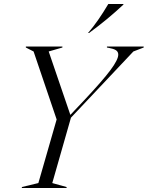

<svg xmlns="http://www.w3.org/2000/svg" viewBox="-20 -946 743 966"><path d="M110 -712H294V-707L225 -687L334 -368L403 -441Q496 -540 535.5 -593Q575 -646 575 -671Q575 -686 563 -693.5Q551 -701 528 -705L518 -707V-712H703V-707L651 -687L337 -354L243 -25L315 -5V0H90V-5L173 -25L265 -345L149 -687L110 -707ZM525 -926H601V-923Q521 -848 428 -780H423Q473 -838 525 -926Z"/></svg>

Font: Nyght Serif Light Italic
Style: Regular
Weight: 300
Italic angle: -16°
Designer: Maksym Kobuzan
Version: Version 0.410